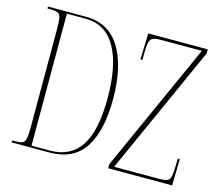

<svg xmlns="http://www.w3.org/2000/svg" viewBox="-101 -844 1116 975"><g transform="rotate(15 456.5 -357.0)"><path d="M36 0V-10H48Q75 -10 88.5 -15Q102 -20 106 -39Q110 -58 110 -100V-619Q110 -658 106 -676Q102 -694 89 -699Q76 -704 49 -704H36V-714H235Q355 -714 416 -616Q477 -518 477 -343Q477 -179 419 -89.5Q361 0 234 0ZM234 -10Q342 -10 395.5 -90.5Q449 -171 449 -343Q449 -515 395.5 -609.5Q342 -704 235 -704H138V-10ZM544 0V-22L849 -699H631Q592 -699 581.5 -685Q571 -671 570 -630L569 -576H559L563 -714H876V-693L571 -15H812Q851 -15 860.5 -29Q870 -43 871 -83L873 -139H883L880 0Z"/></g></svg>

Font: Noto Serif Display ExtraCondensed Thin
Style: Regular
Weight: 100
Width: 2
Designer: Monotype Design Team
Foundry: Monotype Imaging Inc.
Version: Version 2.009